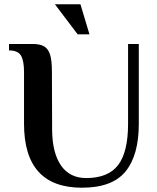

<svg xmlns="http://www.w3.org/2000/svg" viewBox="-20 -865 734 895"><path d="M92 -288V-530Q92 -581 78 -605.5Q64 -630 22 -630V-660H132Q168 -660 187 -648Q206 -636 214 -608.5Q222 -581 222 -530L223 -258Q224 -152 264.5 -93.5Q305 -35 382 -35Q484 -35 530.5 -95.5Q577 -156 577 -288V-660H627V-288Q627 -141 565 -65.5Q503 10 362 10Q92 10 92 -288ZM342 -705 236 -845H355L397 -705Z"/></svg>

Font: Philosopher
Style: Bold
Weight: 700
Designer: Jovanny Lemonad
Foundry: Jovanny Lemonad
Version: Version 2.000